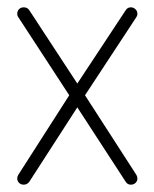

<svg xmlns="http://www.w3.org/2000/svg" viewBox="-20 -498 421 524"><path d="M337 -478Q344 -478 349.5 -473Q355 -468 355 -460Q355 -455 352 -451L212 -238L352 -21Q355 -16 355 -11Q355 -4 350 1Q345 6 337 6Q328 6 323 -2L191 -205L60 -2Q54 6 45 6Q37 6 32 1Q27 -4 27 -11Q27 -16 30 -21L169 -238L30 -451Q27 -455 27 -460Q27 -468 32 -473Q37 -478 45 -478Q55 -478 60 -470L191 -270L323 -470Q328 -478 337 -478Z"/></svg>

Font: AkaAcidDosis
Style: ExtraLight
Weight: 250
Designer: Edgar Tolentino, Pablo Impallari, Igino Marini, Aka-Acid
Foundry: Edgar Tolentino, Pablo Impallari, Igino Marini, Aka-Acid
Version: Version 1.007